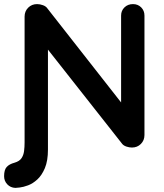

<svg xmlns="http://www.w3.org/2000/svg" viewBox="-45 -720 800 937"><path d="M30 197Q6 196 -9.5 179.5Q-25 163 -25 140Q-25 109 -12.5 95Q0 81 26 74Q50 67 60 52Q70 37 72.5 17Q75 -3 75 -25V-639Q75 -665 92.5 -682.5Q110 -700 136 -700Q150 -700 165 -694.5Q180 -689 187 -678L568 -192L546 -180V-644Q546 -668 562.5 -684Q579 -700 604 -700Q628 -700 644 -684Q660 -668 660 -644V-61Q660 -35 642.5 -17.5Q625 0 599 0Q586 0 572.5 -4.5Q559 -9 552 -17L159 -516L189 -532V10Q189 65 174 100.5Q159 136 137 156Q115 176 92 184.5Q69 193 51.5 195Q34 197 30 197Z"/></svg>

Font: Quicksand Variable Light
Style: Regular
Weight: 300
Designer: Andrew Paglinawan
Foundry: Andrew Paglinawan
Version: Version 3.004